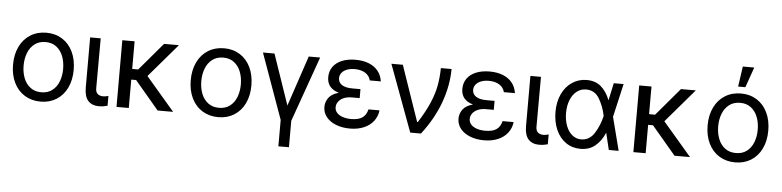

<svg xmlns="http://www.w3.org/2000/svg" viewBox="-51 -1036 6194 1521"><g transform="rotate(5 3045.5 -276.0)"><path d="M42 -262.7Q42 -344.2 72.3 -406.5Q102.5 -468.8 157.5 -502.9Q212.4 -537.1 284.2 -537.1Q355.5 -537.1 409.9 -502.9Q464.4 -468.8 494.4 -406.5Q524.4 -344.2 524.4 -262.7Q524.4 -181.2 494.4 -119.1Q464.4 -57.1 409.9 -23.2Q355.5 10.7 284.2 10.7Q212.4 10.7 157.5 -23.2Q102.5 -57.1 72.3 -119.1Q42 -181.2 42 -262.7ZM440.4 -262.7Q440.4 -317.4 423.1 -362.8Q405.8 -408.2 370.6 -435.5Q335.4 -462.9 284.2 -462.9Q231.9 -462.9 196.5 -435.5Q161.1 -408.2 143.6 -362.8Q126 -317.4 126 -262.7Q126 -208 143.6 -162.8Q161.1 -117.7 196.5 -90.6Q231.9 -63.5 284.2 -63.5Q335.4 -63.5 370.6 -90.6Q405.8 -117.7 423.1 -162.8Q440.4 -208 440.4 -262.7Z M715.8 -530.3 714.8 -132.8Q714.8 -74.2 776.4 -74.2Q792.5 -74.2 816.4 -81.1V-2.9Q800.3 1.5 784.2 4.2Q768.1 6.8 746.1 6.8Q693.4 6.8 662.6 -26.1Q631.8 -59.1 631.8 -131.8V-530.3Z M985.4 -310.5H1033.2L1219.7 -530.3H1337.9L1110.8 -265.1L1337.9 0H1214.8L1023.9 -225.6H985.4V0H887.7V-530.3H985.4Z M1455.1 -262.7Q1455.1 -344.2 1485.4 -406.5Q1515.6 -468.8 1570.6 -502.9Q1625.5 -537.1 1697.3 -537.1Q1768.6 -537.1 1823 -502.9Q1877.4 -468.8 1907.5 -406.5Q1937.5 -344.2 1937.5 -262.7Q1937.5 -181.2 1907.5 -119.1Q1877.4 -57.1 1823 -23.2Q1768.6 10.7 1697.3 10.7Q1625.5 10.7 1570.6 -23.2Q1515.6 -57.1 1485.4 -119.1Q1455.1 -181.2 1455.1 -262.7ZM1853.5 -262.7Q1853.5 -317.4 1836.2 -362.8Q1818.8 -408.2 1783.7 -435.5Q1748.5 -462.9 1697.3 -462.9Q1645 -462.9 1609.6 -435.5Q1574.2 -408.2 1556.6 -362.8Q1539.1 -317.4 1539.1 -262.7Q1539.1 -208 1556.6 -162.8Q1574.2 -117.7 1609.6 -90.6Q1645 -63.5 1697.3 -63.5Q1748.5 -63.5 1783.7 -90.6Q1818.8 -117.7 1836.2 -162.8Q1853.5 -208 1853.5 -262.7Z M2097.7 -530.3 2235.4 -128.9 2370.1 -530.3H2460.9L2276.4 -10.7V199.2H2192.4V-10.7L2005.9 -530.3Z M2632.8 -265.1Q2538.1 -292 2538.1 -380.9Q2538.1 -429.2 2563.7 -464.6Q2589.4 -500 2635.5 -518.6Q2681.6 -537.1 2742.2 -537.1Q2802.7 -537.1 2848.4 -518.8Q2894 -500.5 2921.6 -466.1Q2949.2 -431.6 2956.1 -383.8H2868.2Q2859.9 -419.9 2826.9 -441.4Q2793.9 -462.9 2742.2 -462.9Q2706.5 -462.9 2679.9 -452.4Q2653.3 -441.9 2638.7 -423.3Q2624 -404.8 2624 -380.9Q2624 -347.2 2652.8 -327.9Q2681.6 -308.6 2737.3 -308.6H2800.8V-237.3H2737.3Q2701.7 -237.3 2674.3 -225.6Q2647 -213.9 2632.1 -193.6Q2617.2 -173.3 2617.2 -148.4Q2617.2 -124 2633.3 -105.5Q2649.4 -86.9 2679.2 -76.7Q2709 -66.4 2748 -66.4Q2805.2 -66.4 2836.4 -87.9Q2867.7 -109.4 2877.9 -154.3H2965.8Q2960 -105 2931.2 -67.9Q2902.3 -30.8 2854.2 -10.5Q2806.2 9.8 2744.1 9.8Q2682.6 9.8 2633.3 -9.5Q2584 -28.8 2556.2 -63.7Q2528.3 -98.6 2528.3 -143.6Q2528.3 -183.1 2552 -216.3Q2575.7 -249.5 2632.8 -265.1Z M3027.3 -530.3H3118.2L3270.5 -88.9H3276.4Q3333.5 -179.2 3364.3 -251.5Q3395 -323.7 3407.2 -387.9Q3419.4 -452.1 3420.9 -530.3H3505.9Q3504.9 -395.5 3455.3 -260.5Q3405.8 -125.5 3308.6 0H3223.6Z M3699.2 -265.1Q3604.5 -292 3604.5 -380.9Q3604.5 -429.2 3630.1 -464.6Q3655.8 -500 3701.9 -518.6Q3748 -537.1 3808.6 -537.1Q3869.1 -537.1 3914.8 -518.8Q3960.4 -500.5 3988 -466.1Q4015.6 -431.6 4022.5 -383.8H3934.6Q3926.3 -419.9 3893.3 -441.4Q3860.4 -462.9 3808.6 -462.9Q3772.9 -462.9 3746.3 -452.4Q3719.7 -441.9 3705.1 -423.3Q3690.4 -404.8 3690.4 -380.9Q3690.4 -347.2 3719.2 -327.9Q3748 -308.6 3803.7 -308.6H3867.2V-237.3H3803.7Q3768.1 -237.3 3740.7 -225.6Q3713.4 -213.9 3698.5 -193.6Q3683.6 -173.3 3683.6 -148.4Q3683.6 -124 3699.7 -105.5Q3715.8 -86.9 3745.6 -76.7Q3775.4 -66.4 3814.5 -66.4Q3871.6 -66.4 3902.8 -87.9Q3934.1 -109.4 3944.3 -154.3H4032.2Q4026.4 -105 3997.6 -67.9Q3968.8 -30.8 3920.7 -10.5Q3872.6 9.8 3810.5 9.8Q3749 9.8 3699.7 -9.5Q3650.4 -28.8 3622.6 -63.7Q3594.7 -98.6 3594.7 -143.6Q3594.7 -183.1 3618.4 -216.3Q3642.1 -249.5 3699.2 -265.1Z M4216.8 -530.3 4215.8 -132.8Q4215.8 -74.2 4277.3 -74.2Q4293.5 -74.2 4317.4 -81.1V-2.9Q4301.3 1.5 4285.2 4.2Q4269 6.8 4247.1 6.8Q4194.3 6.8 4163.6 -26.1Q4132.8 -59.1 4132.8 -131.8V-530.3Z M4355.5 -265.6Q4355.5 -344.2 4384.3 -406Q4413.1 -467.8 4464.6 -502.4Q4516.1 -537.1 4581.1 -537.1Q4649.9 -537.1 4694.3 -499Q4738.8 -460.9 4765.6 -392.6H4766.1L4795.9 -530.3H4874L4813 -265.1L4880.9 0H4802.7L4770.5 -132.8H4769.5Q4741.2 -66.4 4693.8 -27.8Q4646.5 10.7 4578.1 10.7Q4511.7 10.7 4461.2 -24.4Q4410.6 -59.6 4383.1 -122.3Q4355.5 -185.1 4355.5 -265.6ZM4576.2 -64.5Q4643.1 -64.5 4682.1 -126.7Q4721.2 -189 4738.3 -263.7L4738.8 -265.1L4738.3 -266.6Q4723.1 -341.3 4687 -401.6Q4650.9 -461.9 4582 -461.9Q4541 -461.9 4508.5 -436.8Q4476.1 -411.6 4457.8 -366.5Q4439.5 -321.3 4439.5 -263.7Q4439.5 -207 4456.5 -161.6Q4473.6 -116.2 4504.9 -90.3Q4536.1 -64.5 4576.2 -64.5Z M5095.7 -310.5H5143.6L5330.1 -530.3H5448.2L5221.2 -265.1L5448.2 0H5325.2L5134.3 -225.6H5095.7V0H4998V-530.3H5095.7Z M5565.4 -262.7Q5565.4 -344.2 5595.7 -406.5Q5626 -468.8 5680.9 -502.9Q5735.8 -537.1 5807.6 -537.1Q5878.9 -537.1 5933.3 -502.9Q5987.8 -468.8 6017.8 -406.5Q6047.9 -344.2 6047.9 -262.7Q6047.9 -181.2 6017.8 -119.1Q5987.8 -57.1 5933.3 -23.2Q5878.9 10.7 5807.6 10.7Q5735.8 10.7 5680.9 -23.2Q5626 -57.1 5595.7 -119.1Q5565.4 -181.2 5565.4 -262.7ZM5963.9 -262.7Q5963.9 -317.4 5946.5 -362.8Q5929.2 -408.2 5894 -435.5Q5858.9 -462.9 5807.6 -462.9Q5755.4 -462.9 5720 -435.5Q5684.6 -408.2 5667 -362.8Q5649.4 -317.4 5649.4 -262.7Q5649.4 -208 5667 -162.8Q5684.6 -117.7 5720 -90.6Q5755.4 -63.5 5807.6 -63.5Q5858.9 -63.5 5894 -90.6Q5929.2 -117.7 5946.5 -162.8Q5963.9 -208 5963.9 -262.7ZM5802.7 -751H5893.6L5836.9 -589.8H5779.3Z"/></g></svg>

Font: Pretendard Std
Style: Regular
Weight: 400
Designer: Base glyphs from Inter by Rasmus Andersson; Hangeul glyphs from Noto Sans CJK(Source Han Sans) by Jang Soo-young and Kan
Foundry: Kil Hyung-jin
Version: Version 1.309